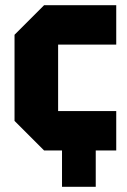

<svg xmlns="http://www.w3.org/2000/svg" viewBox="-20 -580 490 740"><path d="M36 -114V-446L150 -560H428V-408H204V-152H428V0H349V140H219V0H150Z"/></svg>

Font: Tektur SemiCondensed
Style: Bold
Weight: 700
Width: 4
Designer: Adam Jagosz
Foundry: Adam Jagosz
Version: Version 1.005;gftools[0.9.30]